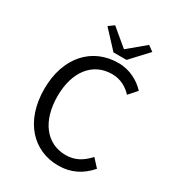

<svg xmlns="http://www.w3.org/2000/svg" viewBox="-201 -965 1003 1097"><g transform="rotate(30 300.0 -416.5)"><path d="M351 12C438 12 502 -23 554 -83L507 -134C465 -87 419 -61 359 -61C233 -61 151 -165 151 -330C151 -493 233 -595 359 -595C414 -595 457 -571 491 -535L538 -588C500 -630 437 -668 359 -668C188 -668 65 -539 65 -328C65 -114 189 12 351 12ZM303 -706H389L494 -819L458 -845L348 -753H344L234 -845L198 -819Z"/></g></svg>

Font: Hasklig
Style: Regular
Weight: 400
Monospace: yes
Designer: Paul D. Hunt, Teo Tuominen
Foundry: Adobe Systems Incorporated
Version: Version 2.030;PS 1.0;hotconv 16.6.51;makeotf.lib2.5.65220